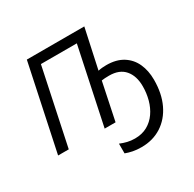

<svg xmlns="http://www.w3.org/2000/svg" viewBox="-201 -927 1403 1389"><g transform="rotate(-30 500.0 -232.0)"><path d="M596 250Q556 250 524 243.5Q492 237 466 227V146Q495 158 524 165Q553 172 586 172Q646 172 690.5 147Q735 122 764.5 79.5Q794 37 808.5 -16.5Q823 -70 823 -128Q823 -214 779.5 -265Q736 -316 650 -316Q632 -316 615 -315Q598 -314 587 -312L522 0H431L565 -635H265L131 0H42L193 -714H673L602 -385Q619 -389 636.5 -390.5Q654 -392 670 -392Q753 -392 808 -357.5Q863 -323 890 -263.5Q917 -204 917 -128Q917 -13 876.5 72Q836 157 763.5 203.5Q691 250 596 250Z"/></g></svg>

Font: Noto Sans IKEA
Style: Italic
Weight: 400
Italic angle: -12°
Designer: Monotype Design Team
Foundry: Monotype Imaging Inc.
Version: Version 2.001